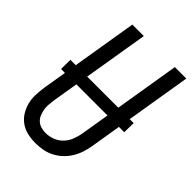

<svg xmlns="http://www.w3.org/2000/svg" viewBox="-218 -832 936 936"><g transform="rotate(45 250.5 -363.5)"><path d="M204 8Q175 8 148.5 2Q122 -4 100.5 -19Q79 -34 65 -56Q51 -78 44 -104Q37 -130 38 -158Q39 -186 43 -214L129 -735H208L120 -203Q118 -186 116.5 -169.5Q115 -153 118 -137Q121 -121 127 -106.5Q133 -92 144.5 -81.5Q156 -71 171.5 -66.5Q187 -62 204 -62Q227 -62 251 -71Q275 -80 292.5 -98.5Q310 -117 319 -140.5Q328 -164 332 -187L422 -735H501L409 -176Q405 -152 397 -128Q389 -104 375.5 -82Q362 -60 342.5 -42Q323 -24 300 -12.5Q277 -1 252.5 3.5Q228 8 204 8ZM472 -336H36L37 -400H473Z"/></g></svg>

Font: Iosevka Custom
Style: Italic
Weight: 400
Italic angle: -9°
Monospace: yes
Designer: Belleve Invis
Foundry: Belleve Invis
Version: Version 30.3.3; ttfautohint (v1.8.3)